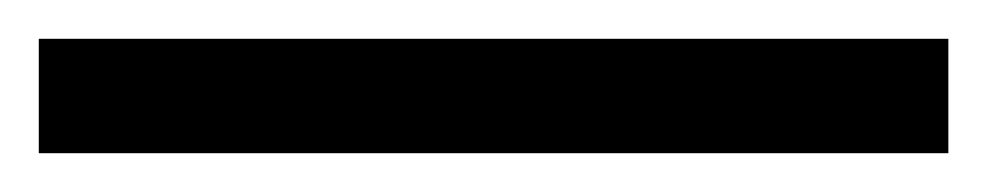

<svg xmlns="http://www.w3.org/2000/svg" viewBox="-25 63 509 99"><path d="M-5 142V83H464V142Z"/></svg>

Font: Noto Rashi Hebrew
Style: Regular
Weight: 400
Version: Version 1.006